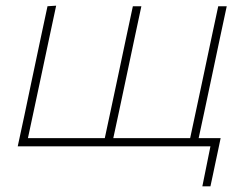

<svg xmlns="http://www.w3.org/2000/svg" viewBox="-20 -516 867 677"><path d="M693.5 141 722 0H42.5Q54.5 -56.5 66 -109Q77 -161 89.5 -221L100 -270.5Q113 -332 124.2 -385Q135.5 -438 147.5 -494L178 -496Q166 -439.5 154.5 -386Q143 -332 130 -270.5L119.5 -221Q108 -167.5 98.5 -122.5Q89 -77.5 78.5 -29H349.5Q360 -77.5 369.5 -122.5Q379 -167.5 390.5 -221L401 -270.5Q414 -332 425.2 -385Q436.5 -438 448.5 -494H478.5Q466.5 -438 455.2 -385Q444 -332 431 -270.5L420.5 -221Q409 -167 399.5 -122Q390 -77 379.5 -29H650.5Q661 -77.5 670.5 -122.5Q680 -167.5 691.5 -221L702 -270.5Q715 -332 726.2 -385Q737.5 -438 749.5 -494H779.5Q767.5 -438 756.2 -385Q745 -332 732 -270.5L721.5 -221Q710 -167 700.5 -122Q691 -77 680.5 -29H758L749 14Q744.5 35.5 739.5 58.5Q735 80 730.8 100Q726.5 120 722 141Z"/></svg>

Font: Heraclito Thin
Style: Italic
Weight: 100
Italic angle: -12°
Designer: Kostas Bartsokas (font) & Cristiano Sobral (main changes)
Foundry: Kostas Bartsokas (font) & Cristiano Sobral (main changes)
Version: Version 1.00;July 8, 2020;FontCreator 13.0.0.2655 64-bit